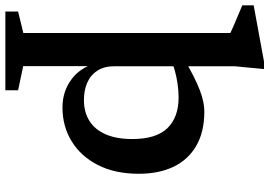

<svg xmlns="http://www.w3.org/2000/svg" viewBox="-182 -616 1004 716"><g transform="rotate(90 320.0 -258.0)"><path d="M85 -615Q78.5 -618.5 61.5 -625.8Q44.5 -633 23 -642.2Q1.5 -651.5 -18 -659.5V-702L191.5 -740.5H219.5L209 -630V-183.5Q209 -145 225.2 -119.5Q241.5 -94 270 -81.5Q298.5 -69 335 -69Q380.5 -69 413.2 -89.8Q446 -110.5 463.2 -150.8Q480.5 -191 480.5 -249.5Q480.5 -338.5 440 -380.2Q399.5 -422 325.5 -422Q300 -422 274.2 -418.2Q248.5 -414.5 223.5 -407.5Q198.5 -400.5 174.5 -389.5L174 -438Q215 -462 245.8 -477.5Q276.5 -493 300 -501.8Q323.5 -510.5 342.2 -514.2Q361 -518 377.5 -518Q453.5 -518 505.2 -488.2Q557 -458.5 583.5 -403.8Q610 -349 610 -273.5Q610 -184.5 577.2 -120.8Q544.5 -57 488.5 -23Q432.5 11 363.5 11Q317.5 11 281.2 -8Q245 -27 223 -58.5Q201 -90 196.5 -127.5H208.5V157.5L298.5 176.5V224H5V176.5L85 157Z"/></g></svg>

Font: Newsreader 7pt Medium
Style: Regular
Weight: 500
Designer: Hugues Gentile
Foundry: Production Type
Version: Version 1.003